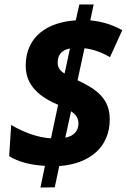

<svg xmlns="http://www.w3.org/2000/svg" viewBox="-20 -780 567 859"><path d="M181 -38 161 59 225 58 245 -37C382 -47 471 -122 471 -246C471 -339 412 -381 327 -421L358 -564C396 -560 438 -545 472 -524L527 -645C485 -668 442 -683 384 -689L399 -760H335L319 -689C192 -681 95 -616 95 -486C95 -394 161 -345 240 -311L208 -161C145 -165 82 -190 30 -221L21 -81C59 -58 110 -42 181 -38ZM293 -563 269 -451C248 -463 238 -479 238 -500C238 -535 257 -557 293 -563ZM272 -164 298 -282C318 -269 331 -253 331 -227C331 -194 310 -171 272 -164Z"/></svg>

Font: Noto Sans SemiCondensed ExtraBold
Style: Italic
Weight: 800
Width: 4
Italic angle: -12°
Designer: Monotype Design Team
Foundry: Monotype Imaging Inc.
Version: Version 2.013